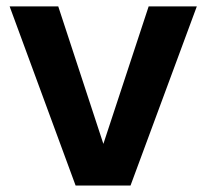

<svg xmlns="http://www.w3.org/2000/svg" viewBox="-20 -574 639 594"><path d="M9.8 -554.2H160.2L299.8 -128.9L439.9 -554.2H588.9L383.8 0H213.9Z"/></svg>

Font: Poppins SemiBold
Style: Regular
Weight: 600
Designer: Ninad Kale (Devanagari), Jonny Pinhorn (Latin)
Foundry: Indian Type Foundry
Version: 4.004